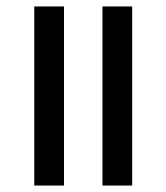

<svg xmlns="http://www.w3.org/2000/svg" viewBox="-20 -574 515 594"><path d="M297 0V-554H389V0ZM86 0V-554H178V0Z"/></svg>

Font: Noto Serif Tamil Condensed
Style: Regular
Weight: 400
Width: 3
Designer: Indian Type Foundry, Tom Grace, and the Monotype Design Team
Foundry: Monotype Imaging Inc.
Version: Version 2.004; ttfautohint (v1.8.4.7-5d5b)